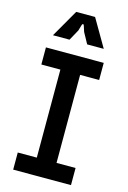

<svg xmlns="http://www.w3.org/2000/svg" viewBox="-138 -997 707 1062"><g transform="rotate(15 215.5 -466.5)"><path d="M50 0H381V-98H272V-602H381V-700H50V-602H159V-98H50ZM70 -775H165L199 -837L209 -871C212 -880 218 -880 221 -871L232 -837L266 -775H361L269 -933H161Z"/></g></svg>

Font: Finlandica Medium
Style: Regular
Weight: 500
Designer: Niklas Ekholm, Juho Hiilivirta, Jaakko Suomalainen
Foundry: Helsinki Type Studio
Version: Version 2.000;Glyphs 3.2 (3202)